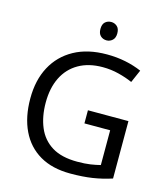

<svg xmlns="http://www.w3.org/2000/svg" viewBox="-132 -1018 992 1131"><g transform="rotate(15 364.0 -452.5)"><path d="M407 -377H654V-27Q596 -8 537 1Q478 10 403 10Q292 10 216 -34.5Q140 -79 100.5 -161.5Q61 -244 61 -357Q61 -469 105 -551Q149 -633 231.5 -678.5Q314 -724 431 -724Q491 -724 544.5 -713Q598 -702 644 -682L610 -604Q572 -621 524.5 -633Q477 -645 426 -645Q341 -645 280 -610Q219 -575 187 -510.5Q155 -446 155 -357Q155 -272 182.5 -206.5Q210 -141 269 -104.5Q328 -68 424 -68Q471 -68 504 -73Q537 -78 564 -85V-297H407ZM406 -915Q426 -915 441.5 -901.5Q457 -888 457 -859Q457 -831 441.5 -817Q426 -803 406 -803Q384 -803 369 -817Q354 -831 354 -859Q354 -888 369 -901.5Q384 -915 406 -915Z"/></g></svg>

Font: Noto Sans Kannada
Style: Regular
Weight: 400
Designer: Jelle Bosma - Monotype Design Team
Foundry: Monotype Imaging Inc.
Version: Version 2.003